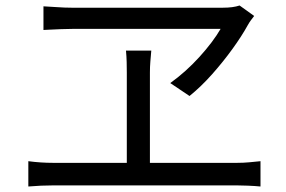

<svg xmlns="http://www.w3.org/2000/svg" viewBox="-20 -712 1040 698"><path d="M83 -34V-126Q128 -120 173 -120H441V-448Q441 -465 440.5 -486Q440 -507 438 -528H530Q528 -506 526.5 -487Q525 -468 525 -448V-120H842Q865 -120 886 -122Q907 -124 927 -126V-34Q906 -36 881.5 -37Q857 -38 842 -38H173Q152 -38 129 -37Q106 -36 83 -34ZM669 -363 599 -410Q656 -451 705 -505Q754 -559 782 -607Q763 -607 720.5 -607Q678 -607 623 -607Q568 -607 509 -607Q450 -607 396 -607Q342 -607 302 -607Q262 -607 245 -607Q227 -607 201.5 -606Q176 -605 157 -604Q138 -603 138 -603V-689Q161 -688 188 -686Q215 -684 240 -684Q260 -684 301.5 -684Q343 -684 397.5 -684Q452 -684 511 -684Q570 -684 625.5 -684Q681 -684 724.5 -684Q768 -684 791 -684Q827 -684 851 -692L904 -654Q897 -645 891.5 -637.5Q886 -630 881 -621Q859 -581 825 -534Q791 -487 751 -442Q711 -397 669 -363Z"/></svg>

Font: Chocolate Classical Sans
Style: Regular
Weight: 400
Designer: 田海東、宇文滿月
Foundry: Moonlit Owen
Version: Version 1.001